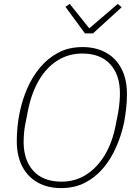

<svg xmlns="http://www.w3.org/2000/svg" viewBox="-20 -951 703 983"><path d="M293 12Q226 12 175 -15.5Q124 -43 95 -97Q66 -151 66 -229Q66 -264 69.5 -301Q73 -338 81 -376Q94 -440 120 -499.5Q146 -559 186 -606.5Q226 -654 279.5 -682Q333 -710 403 -710Q470 -710 521 -682.5Q572 -655 601 -601Q630 -547 630 -469Q630 -434 626 -397Q622 -360 615 -322Q601 -258 575 -198.5Q549 -139 509.5 -91.5Q470 -44 416 -16Q362 12 293 12ZM295 -21Q365 -21 421 -56.5Q477 -92 516 -156.5Q555 -221 572 -309L585 -375Q590 -404 592 -429.5Q594 -455 594 -474Q594 -568 544 -622.5Q494 -677 401 -677Q332 -677 275.5 -642Q219 -607 180.5 -542Q142 -477 124 -389L111 -323Q105 -295 103 -269Q101 -243 101 -224Q101 -131 151 -76Q201 -21 295 -21ZM456 -780H415L315 -916L337 -931L437 -806L583 -931L603 -914Z"/></svg>

Font: IBM Plex Sans ExtraLight
Style: Italic
Weight: 250
Italic angle: -11.31°
Designer: Mike Abbink, Paul van der Laan, Pieter van Rosmalen
Foundry: Bold Monday
Version: Version 3.201